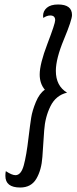

<svg xmlns="http://www.w3.org/2000/svg" viewBox="-20 -749 342 856"><path d="M107 -134Q114 -192 119 -224Q124 -256 140 -294.5Q156 -333 180 -349Q157 -376 157 -417Q157 -464 191.5 -554Q226 -644 226 -659Q226 -680 204 -680Q189 -680 173 -669Q172 -672 172 -678Q172 -700 189 -714.5Q206 -729 239 -729Q301 -729 301 -682Q301 -660 265 -573.5Q229 -487 229 -433Q229 -366 279 -336Q229 -324 205 -275.5Q181 -227 177 -167.5Q173 -108 169 -49.5Q165 9 142 48Q119 87 70 87Q4 87 4 35Q4 22 6 14Q33 32 49 32Q74 32 86 -12Q98 -56 107 -134Z"/></svg>

Font: Dancing Script
Style: Bold
Weight: 700
Designer: Pablo Impallari
Foundry: Pablo Impallari. www.impallari.com Igino Marini. www.ikern.com
Version: Version 1.002